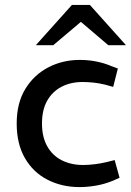

<svg xmlns="http://www.w3.org/2000/svg" viewBox="-20 -755 533 782"><path d="M304 7Q232 7 173.5 -23Q115 -53 81.5 -111Q48 -169 48 -252Q48 -335 83 -392.5Q118 -450 176.5 -480.5Q235 -511 305 -511Q340 -511 372.5 -504.5Q405 -498 433 -486L460 -476L441 -401L409 -410Q385 -416 361.5 -418.5Q338 -421 316 -421Q268 -421 230.5 -401.5Q193 -382 172 -344.5Q151 -307 151 -252Q151 -197 172.5 -159Q194 -121 232 -102Q270 -83 318 -83Q340 -83 365 -86Q390 -89 415 -95L447 -103L467 -31L440 -19Q406 -5 371 1Q336 7 304 7ZM421 -571 293 -680 273 -735H346L493 -571ZM126 -571 273 -735H346L326 -680L197 -571Z"/></svg>

Font: REM
Style: Regular
Weight: 400
Designer: Octavio Pardo
Foundry: Ashler Design
Version: Version 1.005;gftools[0.9.28]